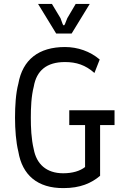

<svg xmlns="http://www.w3.org/2000/svg" viewBox="-20 -953 632 984"><path d="M306 11C391 11 448 -14 493 -52V-312H567V-388H335V-312H416V-97C391 -77 352 -65 304 -65C217 -65 167 -113 153 -188C140 -242 138 -301 138 -350C138 -399 140 -459 153 -509C167 -591 219 -635 313 -635C371 -635 418 -620 464 -579L491 -648C442 -690 378 -712 313 -712C179 -712 96 -648 74 -524C61 -476 57 -411 57 -350C57 -289 62 -224 74 -176C94 -56 172 12 306 11ZM268 -781H347L440 -933H368L325 -860L313 -830C310 -821 304 -821 301 -830L290 -860L246 -933H175Z"/></svg>

Font: Finlandica
Style: Regular
Weight: 400
Designer: Niklas Ekholm, Juho Hiilivirta, Jaakko Suomalainen
Foundry: Helsinki Type Studio
Version: Version 2.000;Glyphs 3.2 (3202)